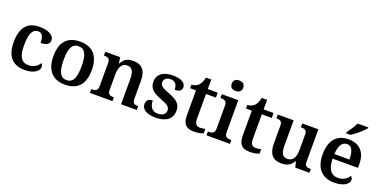

<svg xmlns="http://www.w3.org/2000/svg" viewBox="-21 -1549 4609 2343"><g transform="rotate(20 2284.0 -378.0)"><path d="M290 10C417 10 475 -46 475 -95C475 -113 468 -129 454 -138C431 -94 380 -61 314 -61C221 -61 182 -129 182 -267C182 -441 224 -491 289 -491C346 -491 362 -434 362 -367C449 -367 476 -400 476 -444C476 -507 398 -548 287 -548C153 -548 50 -481 50 -266C50 -64 149 10 290 10Z M812 10C977 10 1063 -82 1063 -270C1063 -457 969 -548 815 -548C650 -548 564 -457 564 -270C564 -82 658 10 812 10ZM814 -49C728 -49 697 -125 697 -270C697 -415 727 -488 813 -488C899 -488 930 -415 930 -270C930 -125 900 -49 814 -49Z M1136 0H1429V-49H1425C1381 -49 1350 -57 1350 -115V-313C1350 -397 1374 -471 1450 -471C1517 -471 1541 -421 1541 -335V0H1745V-49H1741C1696 -49 1671 -58 1671 -120V-354C1671 -489 1609 -548 1505 -548C1442 -548 1391 -536 1351 -461H1346L1333 -536H1141V-487H1145C1189 -487 1220 -478 1220 -421V-119C1220 -58 1185 -49 1140 -49H1136Z M1995 10C2125 10 2204 -50 2204 -159C2204 -243 2148 -286 2053 -322C1952 -359 1921 -379 1921 -425C1921 -468 1955 -494 2007 -494C2066 -494 2095 -455 2095 -389C2157 -389 2185 -413 2185 -454C2185 -502 2136 -547 2021 -547C1898 -547 1817 -496 1817 -395C1817 -306 1871 -265 1977 -225C2073 -189 2100 -167 2100 -122C2100 -78 2067 -45 1997 -45C1926 -45 1889 -98 1889 -176C1858 -176 1808 -164 1808 -103C1808 -35 1867 10 1995 10Z M2488 10C2543 10 2590 -2 2610 -12V-69C2589 -64 2567 -60 2541 -60C2495 -60 2472 -89 2472 -152V-472H2601V-536H2472V-660H2403C2393 -612 2378 -579 2357 -557C2336 -535 2302 -519 2266 -519V-472H2342V-147C2342 -31 2394 10 2488 10Z M2798 -630C2839 -630 2873 -650 2873 -698C2873 -747 2839 -766 2798 -766C2756 -766 2724 -747 2724 -698C2724 -650 2756 -630 2798 -630ZM2650 0H2955V-49H2943C2908 -49 2868 -57 2868 -116V-536H2654V-487H2663C2697 -487 2738 -479 2738 -424V-115C2738 -57 2697 -49 2663 -49H2650Z M3213 10C3268 10 3315 -2 3335 -12V-69C3314 -64 3292 -60 3266 -60C3220 -60 3197 -89 3197 -152V-472H3326V-536H3197V-660H3128C3118 -612 3103 -579 3082 -557C3061 -535 3027 -519 2991 -519V-472H3067V-147C3067 -31 3119 10 3213 10Z M3620 10C3683 10 3739 -4 3779 -75H3784L3803 0H3987V-49H3981C3940 -49 3908 -55 3908 -113V-536H3699V-487H3702C3743 -487 3778 -480 3778 -420V-223C3778 -128 3747 -67 3674 -67C3606 -67 3587 -120 3587 -207V-536H3381V-487H3383C3430 -487 3457 -476 3457 -417V-187C3457 -51 3515 10 3620 10Z M4242 -619V-606H4299C4358 -642 4448 -721 4473 -756V-766H4335C4314 -721 4271 -657 4242 -619ZM4310 10C4439 10 4499 -43 4499 -94C4499 -114 4489 -130 4475 -137C4451 -95 4402 -60 4333 -60C4245 -60 4197 -120 4193 -259H4523V-308C4523 -466 4438 -548 4299 -548C4147 -548 4061 -452 4061 -265C4061 -91 4149 10 4310 10ZM4390 -319H4195C4200 -428 4237 -487 4300 -487C4365 -487 4390 -422 4390 -319Z"/></g></svg>

Font: Noto Serif Yezidi SemiBold
Style: Regular
Weight: 600
Designer: Dalton Maag Ltd
Foundry: Dalton Maag Ltd
Version: Version 1.001